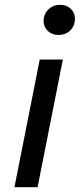

<svg xmlns="http://www.w3.org/2000/svg" viewBox="-20 -777 331 797"><path d="M40 0 145 -530H241L136 0ZM222 -632Q195 -632 178 -649Q161 -666 161 -690Q161 -718 180.5 -737.5Q200 -757 230 -757Q257 -757 274 -740.5Q291 -724 291 -701Q291 -670 272 -651Q253 -632 222 -632Z"/></svg>

Font: Montserrat Medium
Style: Italic
Weight: 500
Italic angle: -11.3°
Designer: Julieta Ulanovsky
Foundry: Julieta Ulanovsky
Version: Version 9.000; ttfautohint (v1.8.4.7-5d5b)